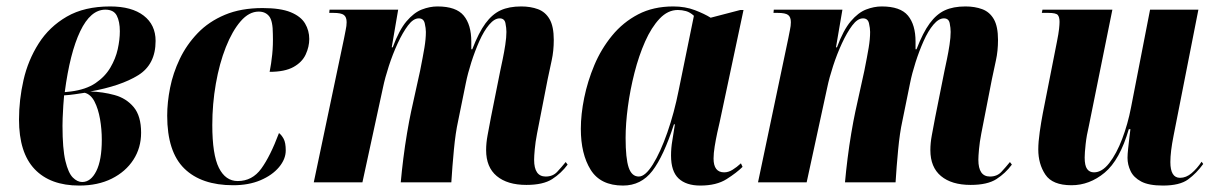

<svg xmlns="http://www.w3.org/2000/svg" viewBox="-20 -566 3775 596"><path d="M226 10Q136 10 87.5 -41Q39 -92 39 -195Q39 -256 53 -317.5Q67 -379 100 -431Q133 -483 187.5 -514.5Q242 -546 322 -546Q389 -546 426 -517.5Q463 -489 463 -439Q463 -366 409 -332.5Q355 -299 260 -282Q299 -281 335.5 -271Q372 -261 395 -233.5Q418 -206 418 -154Q418 -107 394 -70Q370 -33 327 -11.5Q284 10 226 10ZM200 -282Q247 -288 276.5 -308Q306 -328 322.5 -356Q339 -384 345.5 -413.5Q352 -443 352 -469Q352 -499 342.5 -517.5Q333 -536 307 -536Q261 -536 229 -469Q197 -402 181 -280ZM235 -1Q262 -1 279 -35Q296 -69 296 -132Q296 -165 290.5 -196.5Q285 -228 273.5 -250.5Q262 -273 243 -278Q230 -276 213 -273.5Q196 -271 179 -270Q178 -259 176.5 -238.5Q175 -218 174.5 -199.5Q174 -181 174 -176Q174 -104 183 -66.5Q192 -29 206 -15Q220 -1 235 -1Z M704 9Q605 9 552 -43Q499 -95 499 -207Q499 -248 508 -293.5Q517 -339 538 -383Q559 -427 593.5 -463Q628 -499 678 -520Q728 -541 795 -541Q851 -541 882.5 -528Q914 -515 927 -493Q940 -471 940 -445Q940 -421 929 -397Q918 -373 891 -358Q864 -343 817 -343Q822 -368 825 -397Q828 -426 827 -460Q827 -501 815.5 -515.5Q804 -530 783 -530Q753 -530 727 -500Q701 -470 681 -419.5Q661 -369 650 -306Q639 -243 639 -178Q639 -86 659.5 -45Q680 -4 718 -4Q763 -4 791 -42.5Q819 -81 846 -153Q854 -147 860.5 -135Q867 -123 867 -99Q867 -72 846 -47Q825 -22 788.5 -6.5Q752 9 704 9Z M1614 8Q1555 8 1522 -19.5Q1489 -47 1489 -100Q1489 -122 1493.5 -146Q1498 -170 1504 -202L1533 -347Q1536 -361 1540.5 -382.5Q1545 -404 1548.5 -427Q1552 -450 1552 -467Q1552 -479 1549 -494Q1546 -509 1531 -509Q1515 -509 1498.5 -489.5Q1482 -470 1468 -438.5Q1454 -407 1443 -372.5Q1432 -338 1426 -308L1402 -190Q1394 -154 1389 -101.5Q1384 -49 1381 0H1224Q1227 -34 1232 -74Q1237 -114 1243.5 -152.5Q1250 -191 1256 -219L1284 -346Q1293 -391 1297.5 -418Q1302 -445 1302 -467Q1302 -478 1298.5 -493.5Q1295 -509 1280 -509Q1263 -509 1246.5 -487Q1230 -465 1214.5 -431.5Q1199 -398 1187 -361Q1175 -324 1169 -295L1105 0H954L1048 -447Q1050 -459 1053 -472.5Q1056 -486 1056 -497Q1056 -513 1047.5 -519.5Q1039 -526 1015 -526H1002L1003 -536H1216L1196 -419H1199Q1219 -473 1242 -500Q1265 -527 1289.5 -536.5Q1314 -546 1338 -546Q1396 -546 1419.5 -517.5Q1443 -489 1443 -437Q1443 -431 1443 -425Q1443 -419 1443 -413H1446Q1466 -465 1487 -493.5Q1508 -522 1534 -534Q1560 -546 1598 -546Q1627 -546 1650 -537.5Q1673 -529 1686 -506.5Q1699 -484 1699 -442Q1699 -408 1692.5 -378.5Q1686 -349 1680 -320L1647 -151Q1642 -125 1640 -103Q1638 -81 1638 -70Q1638 -18 1674 -18Q1696 -18 1709.5 -32.5Q1723 -47 1736 -63L1742 -55Q1722 -28 1694 -10Q1666 8 1614 8Z M1914 10Q1844 10 1813.5 -39Q1783 -88 1783 -166Q1783 -211 1793.5 -262.5Q1804 -314 1825 -364Q1846 -414 1880 -455.5Q1914 -497 1961 -521.5Q2008 -546 2070 -546Q2107 -546 2137 -534.5Q2167 -523 2186 -511L2278 -535H2288L2214 -187Q2211 -175 2206.5 -154Q2202 -133 2198.5 -111.5Q2195 -90 2195 -74Q2195 -31 2228 -31Q2241 -31 2254 -39Q2267 -47 2280 -59L2285 -48Q2267 -30 2235.5 -10Q2204 10 2154 10Q2110 10 2086.5 -12Q2063 -34 2063 -83Q2063 -107 2067 -129.5Q2071 -152 2075 -180H2072Q2040 -81 2005 -35.5Q1970 10 1914 10ZM1963 -18Q1983 -18 2006.5 -55.5Q2030 -93 2051.5 -154.5Q2073 -216 2087 -287L2134 -517Q2122 -528 2109.5 -531.5Q2097 -535 2084 -535Q2053 -535 2027.5 -508Q2002 -481 1982.5 -437Q1963 -393 1949.5 -340Q1936 -287 1929 -234.5Q1922 -182 1922 -138Q1922 -74 1931.5 -46Q1941 -18 1963 -18Z M2993 8Q2934 8 2901 -19.5Q2868 -47 2868 -100Q2868 -122 2872.5 -146Q2877 -170 2883 -202L2912 -347Q2915 -361 2919.5 -382.5Q2924 -404 2927.5 -427Q2931 -450 2931 -467Q2931 -479 2928 -494Q2925 -509 2910 -509Q2894 -509 2877.5 -489.5Q2861 -470 2847 -438.5Q2833 -407 2822 -372.5Q2811 -338 2805 -308L2781 -190Q2773 -154 2768 -101.5Q2763 -49 2760 0H2603Q2606 -34 2611 -74Q2616 -114 2622.5 -152.5Q2629 -191 2635 -219L2663 -346Q2672 -391 2676.5 -418Q2681 -445 2681 -467Q2681 -478 2677.5 -493.5Q2674 -509 2659 -509Q2642 -509 2625.5 -487Q2609 -465 2593.5 -431.5Q2578 -398 2566 -361Q2554 -324 2548 -295L2484 0H2333L2427 -447Q2429 -459 2432 -472.5Q2435 -486 2435 -497Q2435 -513 2426.5 -519.5Q2418 -526 2394 -526H2381L2382 -536H2595L2575 -419H2578Q2598 -473 2621 -500Q2644 -527 2668.5 -536.5Q2693 -546 2717 -546Q2775 -546 2798.5 -517.5Q2822 -489 2822 -437Q2822 -431 2822 -425Q2822 -419 2822 -413H2825Q2845 -465 2866 -493.5Q2887 -522 2913 -534Q2939 -546 2977 -546Q3006 -546 3029 -537.5Q3052 -529 3065 -506.5Q3078 -484 3078 -442Q3078 -408 3071.5 -378.5Q3065 -349 3059 -320L3026 -151Q3021 -125 3019 -103Q3017 -81 3017 -70Q3017 -18 3053 -18Q3075 -18 3088.5 -32.5Q3102 -47 3115 -63L3121 -55Q3101 -28 3073 -10Q3045 8 2993 8Z M3590 10Q3546 10 3522.5 -2.5Q3499 -15 3489.5 -35Q3480 -55 3480 -76Q3480 -87 3482 -105.5Q3484 -124 3486 -141Q3488 -158 3489 -165H3484Q3456 -69 3409 -30Q3362 9 3306 9Q3247 9 3225 -24Q3203 -57 3203 -102Q3203 -125 3207.5 -156.5Q3212 -188 3217 -214L3261 -437Q3266 -462 3267.5 -476Q3269 -490 3269 -498Q3269 -513 3263.5 -519.5Q3258 -526 3234 -526H3214L3216 -536H3433L3360 -175Q3353 -146 3350 -118.5Q3347 -91 3347 -77Q3347 -52 3354.5 -41.5Q3362 -31 3376 -31Q3401 -31 3423.5 -60Q3446 -89 3463.5 -135Q3481 -181 3491 -233L3550 -536H3700L3623 -145Q3613 -95 3613 -63Q3613 -14 3643 -14Q3662 -14 3679 -28.5Q3696 -43 3710 -64L3715 -57Q3694 -28 3668 -9Q3642 10 3590 10Z"/></svg>

Font: Noto Serif Display ExtraCondensed ExtraBold
Style: Italic
Weight: 800
Width: 2
Italic angle: -12°
Designer: Monotype Design Team
Foundry: Monotype Imaging Inc.
Version: Version 2.009